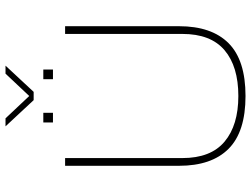

<svg xmlns="http://www.w3.org/2000/svg" viewBox="-127 -773 910 696"><g transform="rotate(-90 328.0 -425.0)"><path d="M313 -758 218 -860H247L328 -774L409 -860H438L343 -758ZM232 -688V-723H267V-688ZM389 -688V-723H424V-688ZM328 10Q198 10 136.5 -51.5Q75 -113 75 -231V-644H103V-219Q103 -116 162.5 -66Q222 -16 328 -16Q435 -16 494 -66Q553 -116 553 -219V-644H581V-231Q581 -113 519.5 -51.5Q458 10 328 10Z"/></g></svg>

Font: Kanit Thin
Style: Regular
Weight: 250
Designer: Katatrad Team
Foundry: CadsonDemak
Version: Version 2.000; ttfautohint (v1.8.3)